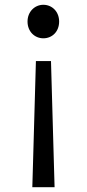

<svg xmlns="http://www.w3.org/2000/svg" viewBox="-20 -577 363 802"><path d="M115 205H208L205 101L193 -322H130L118 101ZM161 -417C198 -417 227 -445 227 -487C227 -528 198 -557 161 -557C125 -557 95 -528 95 -487C95 -445 125 -417 161 -417Z"/></svg>

Font: Squished Noto Sans CJK JP Regular
Style: Regular
Weight: 400
Designer: Ryoko NISHIZUKA (kana & ideographs); Paul D. Hunt (Latin, Greek & Cyrillic); Wenlong ZHANG (bopomofo); Sandoll Communica
Foundry: Adobe Systems Incorporated
Version: Version 1.004;PS 1.004;hotconv 1.0.82;makeotf.lib2.5.63406